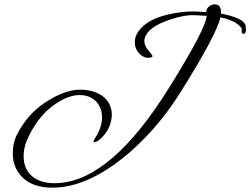

<svg xmlns="http://www.w3.org/2000/svg" viewBox="-20 -736 1155 886"><path d="M1114 -615C1110 -640 1072 -660 1000 -673C1001 -702 992 -716 971 -716C950 -716 929 -697 932 -680C905 -682 888 -683 883 -683C836 -684 790 -678 747 -667C687 -652 645 -627 620 -593C608 -577 602 -560 602 -542C602 -521 609 -503 624 -488C639 -473 655 -467 672 -470C680 -471 684 -474 684 -477C684 -479 678 -488 665 -503C652 -518 646 -533 646 -547C646 -556 649 -566 655 -576C670 -602 704 -624 757 -643C803 -659 842 -667 875 -666L934 -663C931 -623 874 -514 764 -337C585 -48 413 100 248 109C196 112 156 101 128 77C102 55 89 24 89 -15C89 -46 97 -77 114 -110C146 -175 187 -224 237 -257C280 -286 320 -300 358 -297C414 -293 451 -251 451 -195C451 -162 439 -128 415 -93C413 -89 412 -86 412 -84C412 -81 413 -80 416 -80C426 -80 439 -89 456 -108C476 -130 488 -154 493 -180C495 -189 496 -197 496 -206C496 -273 444 -318 359 -322C316 -324 267 -310 214 -279C147 -241 96 -188 61 -120C46 -92 39 -62 39 -29C39 15 53 51 81 80C113 113 160 130 222 130C323 130 431 85 546 -6C647 -87 734 -186 809 -304C922 -484 985 -601 997 -656C1046 -646 1079 -629 1096 -604C1093 -588 1096 -580 1104 -580C1114 -580 1117 -592 1114 -615Z"/></svg>

Font: AlexBrush
Style: Regular
Weight: 400
Designer: Robert E. Leuschke
Foundry: Robert E. Leuschke
Version: Version 1.001